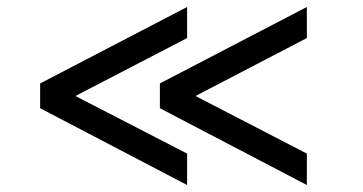

<svg xmlns="http://www.w3.org/2000/svg" viewBox="-20 -529 1040 550"><path d="M516 1 95 -219V-290L516 -509V-420L196 -254L516 -89ZM859 1 438 -219V-290L859 -509V-420L540 -254L859 -89Z"/></svg>

Font: 42dot Sans Light
Style: Bold
Weight: 700
Version: Version 1.000